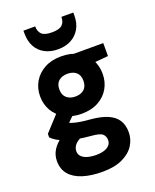

<svg xmlns="http://www.w3.org/2000/svg" viewBox="-176 -851 956 1183"><g transform="rotate(-20 302.5 -260.0)"><path d="M288 232Q214 232 159 214.5Q104 197 74.5 162Q45 127 45 74Q45 35 65.5 2Q86 -31 124 -56.5Q162 -82 215 -100L267 -24Q221 -11 199.5 10Q178 31 178 58Q178 79 192 93Q206 107 230.5 114Q255 121 286 121Q316 121 338.5 114Q361 107 373.5 93Q386 79 386 60Q386 34 369 19Q352 4 297 0Q248 -4 208 -11.5Q168 -19 137 -29.5Q106 -40 84 -53.5Q62 -67 50 -80V-103L160 -223L266 -191L130 -57L176 -134Q186 -127 197 -122Q208 -117 224.5 -112.5Q241 -108 266 -104Q291 -100 330 -97Q396 -91 438.5 -72.5Q481 -54 501.5 -22Q522 10 522 57Q522 103 497 142.5Q472 182 420 207Q368 232 288 232ZM289 -148Q226 -148 179.5 -173.5Q133 -199 108.5 -241.5Q84 -284 84 -336Q84 -389 109 -431.5Q134 -474 180 -499Q226 -524 289 -524Q354 -524 400 -499Q446 -474 470 -431.5Q494 -389 494 -336Q494 -284 470 -241.5Q446 -199 400 -173.5Q354 -148 289 -148ZM289 -261Q325 -261 346.5 -280Q368 -299 368 -336Q368 -373 346.5 -391.5Q325 -410 289 -410Q254 -410 232 -391.5Q210 -373 210 -336Q210 -299 232 -280Q254 -261 289 -261ZM375 -410 354 -512H562V-427ZM289 -571Q240 -571 203 -590.5Q166 -610 146 -646.5Q126 -683 126 -734V-752H203Q203 -719 221.5 -700.5Q240 -682 289 -682Q338 -682 356.5 -700.5Q375 -719 375 -752H453V-733Q453 -682 432 -646Q411 -610 374.5 -590.5Q338 -571 289 -571Z"/></g></svg>

Font: DM Sans 12pt Black
Style: Regular
Weight: 900
Version: Version 4.004;gftools[0.9.30]